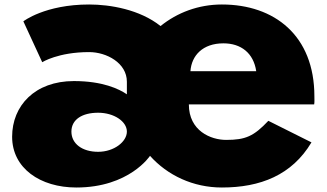

<svg xmlns="http://www.w3.org/2000/svg" viewBox="-20 -813 1455 855"><path d="M168 -536C168 -536 239 -581 377 -581C454 -581 545 -533 545 -449V-393C510 -417 437 -452 309 -452C135 -452 34 -342 34 -204C34 -64 159 22 320 22C556 22 648 -119 648 -119C726 -32 840 22 968 22C1139 22 1280 -33 1367 -179L1175 -275C1110 -206 1073 -190 987 -190C919 -190 821 -230 821 -348H1379C1381 -357 1380 -373 1380 -384C1380 -655 1202 -793 968 -793C864 -793 769 -757 695 -697C602 -771 470 -793 377 -793C180 -793 84 -718 84 -718ZM828 -496C833 -566 883 -620 975 -620C1053 -620 1109 -577 1121 -496ZM298 -227C298 -281 346 -311 417 -311C488 -311 545 -272 545 -227C545 -182 488 -137 417 -137C346 -137 298 -173 298 -227Z"/></svg>

Font: Poland Can Into
Style: BigWritings
Weight: 700
Foundry: Cannot Into Space Fonts
Version: Version 0.92